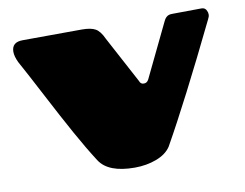

<svg xmlns="http://www.w3.org/2000/svg" viewBox="-63 -595 894 702"><g transform="rotate(-10 383.5 -243.5)"><path d="M20 -472Q20 -508 61 -508L281 -509Q314 -509 331 -499.5Q348 -490 361 -461L454 -287Q458 -275 470 -275Q482 -275 488 -287L584 -486Q592 -504 606 -507Q610 -508 620 -508L725 -509Q739 -509 744 -496Q747 -490 747 -482.5Q747 -475 742 -466Q606 -186 519 -32Q502 -6 465 8Q428 22 384 22Q286 22 253.5 -28.5Q221 -79 185 -144Q149 -209 103 -297Q57 -385 31 -432Q20 -455 20 -472Z"/></g></svg>

Font: Chango
Style: Regular
Weight: 400
Designer: Manuel Lupez
Foundry: Fontstage
Version: Version 1.001